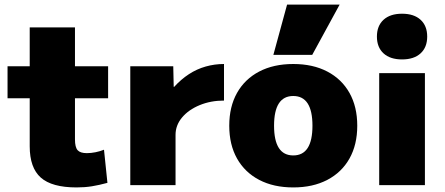

<svg xmlns="http://www.w3.org/2000/svg" viewBox="-20 -810 1948 840"><path d="M315 10Q207 10 158.5 -33Q110 -76 110 -170V-380H13V-520H110V-690H308V-520H453V-380H308V-200Q308 -166 319.5 -153Q331 -140 360 -140Q378 -140 398 -144Q418 -148 435 -155L450 -10Q413 0 382 5Q351 10 315 10Z M550 0V-520H738L740 -430H742Q772 -463 806.5 -485.5Q841 -508 880 -519Q919 -530 960 -530V-370Q902 -370 853.5 -350Q805 -330 776.5 -296Q748 -262 748 -220V0Z M1263 10Q1177 10 1114 -23Q1051 -56 1017 -116.5Q983 -177 983 -260Q983 -343 1017 -403.5Q1051 -464 1114 -497Q1177 -530 1263 -530Q1349 -530 1412 -497Q1475 -464 1509 -403.5Q1543 -343 1543 -260Q1543 -177 1509 -116.5Q1475 -56 1412 -23Q1349 10 1263 10ZM1263 -130Q1305 -130 1326 -162.5Q1347 -195 1347 -260Q1347 -325 1326 -357.5Q1305 -390 1263 -390Q1221 -390 1200 -357.5Q1179 -325 1179 -260Q1179 -195 1200 -162.5Q1221 -130 1263 -130ZM1346 -570H1176L1236 -790H1466Z M1639 0V-490H1839V0ZM1739 -550Q1687 -550 1658 -576.5Q1629 -603 1629 -650Q1629 -697 1658 -723.5Q1687 -750 1739 -750Q1791 -750 1820 -723.5Q1849 -697 1849 -650Q1849 -603 1820 -576.5Q1791 -550 1739 -550Z"/></svg>

Font: M PLUS 2 Thin Black
Style: Regular
Weight: 900
Version: Version 1.001